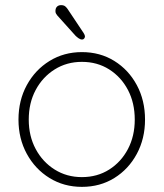

<svg xmlns="http://www.w3.org/2000/svg" viewBox="-20 -718 637 748"><path d="M545 -252Q545 -178 513 -118.5Q481 -59 425.5 -24.5Q370 10 299 10Q229 10 173 -24.5Q117 -59 84.5 -118.5Q52 -178 52 -252Q52 -327 84.5 -386.5Q117 -446 173 -480.5Q229 -515 299 -515Q370 -515 425.5 -480.5Q481 -446 513 -386.5Q545 -327 545 -252ZM505 -252Q505 -317 478.5 -367.5Q452 -418 405.5 -447.5Q359 -477 299 -477Q240 -477 193 -447.5Q146 -418 119 -367.5Q92 -317 92 -252Q92 -188 119 -137.5Q146 -87 193 -57.5Q240 -28 299 -28Q359 -28 405.5 -57.5Q452 -87 478.5 -137.5Q505 -188 505 -252ZM300 -564Q293 -564 286 -569Q279 -574 274 -579L203 -658Q200 -662 198 -665.5Q196 -669 196 -675Q196 -686 202 -692Q208 -698 218 -698Q229 -698 235 -692.5Q241 -687 244 -682L306 -589Q311 -581 311 -576Q311 -572 308 -568Q305 -564 300 -564Z"/></svg>

Font: Quicksand Light Light
Style: Regular
Weight: 300
Version: Version 3.006